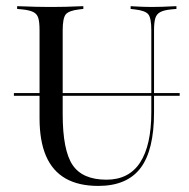

<svg xmlns="http://www.w3.org/2000/svg" viewBox="-20 -591 613 622"><path d="M25 -280.6V-289.5H562.1V-280.6ZM108.1 -369.4V-492.7Q108.1 -519.4 104 -532.7Q100 -546 87.9 -552Q75.8 -558.1 52.4 -560.5L35.5 -562.1V-571Q46 -571 61.3 -570.2Q76.6 -569.4 96 -569Q115.3 -568.5 137.1 -568.5H145.2H153.2Q174.2 -568.5 192.7 -569Q211.3 -569.4 225.8 -570.2Q240.3 -571 250 -571V-562.1L236.3 -560.5Q202.4 -556.5 192.7 -544Q183.1 -531.5 183.1 -492.7V-369.4ZM298.4 11.3Q234.7 11.3 192.3 -12.9Q150 -37.1 129 -85.9Q108.1 -134.7 108.1 -208.1V-369.4H183.1V-221Q183.1 -104.8 214.9 -56.9Q246.8 -8.9 325 -8.9Q397.6 -8.9 433.9 -64.5Q470.2 -120.2 470.2 -227.4V-369.4H479V-226.6Q479 -104 435.1 -46.4Q391.1 11.3 298.4 11.3ZM470.2 -369.4V-492.7Q470.2 -531.5 460.9 -544Q451.6 -556.5 416.9 -560.5L403.2 -562.1V-571Q414.5 -570.2 433.1 -569.4Q451.6 -568.5 474.2 -568.5Q490.3 -568.5 504.8 -569Q519.4 -569.4 531.5 -570.2Q543.5 -571 551.6 -571V-562.1L533.9 -560.5Q510.5 -558.1 498.8 -551.6Q487.1 -545.2 483.1 -531.9Q479 -518.5 479 -492.7V-369.4Z"/></svg>

Font: Playfair 144pt SemiCondensed Light
Style: Regular
Weight: 300
Width: 4
Designer: Claus Eggers Sørensen
Foundry: Claus Eggers Sørensen
Version: Version 2.203